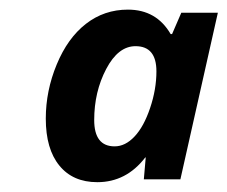

<svg xmlns="http://www.w3.org/2000/svg" viewBox="-20 -742 468 395"><path d="M180.2 -367.2Q129.9 -367.2 102.1 -401.4Q74.2 -435.5 74.2 -498Q74.2 -555.2 96.7 -609.4Q119.1 -663.6 156.7 -692.9Q194.3 -722.2 243.2 -722.2Q301.8 -722.2 331.1 -671.9H334L353 -715.8H428.2L351.1 -373H275.9L279.8 -418H278.8Q239.7 -367.2 180.2 -367.2ZM215.8 -440.9Q237.8 -440.9 256.8 -461.2Q275.9 -481.4 288.8 -519.8Q301.8 -558.1 301.8 -595.2Q301.8 -647 258.8 -647Q223.1 -647 198.5 -600.1Q173.8 -553.2 173.8 -495.1Q173.8 -440.9 215.8 -440.9Z"/></svg>

Font: TypoPRO Open Sans
Style: Bold Italic
Weight: 700
Italic angle: -12°
Foundry: Ascender Corporation
Version: Version 1.10